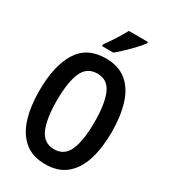

<svg xmlns="http://www.w3.org/2000/svg" viewBox="-227 -1043 1016 1157"><g transform="rotate(30 281.5 -464.0)"><path d="M281 10Q193 10 137.5 -36Q82 -82 56 -164.5Q30 -247 30 -358Q30 -530 90.5 -628Q151 -726 282 -726Q370 -726 425.5 -680.5Q481 -635 507 -552Q533 -469 533 -358Q533 -247 507 -164.5Q481 -82 425.5 -36Q370 10 281 10ZM283 -95Q354 -95 383.5 -163Q413 -231 413 -358Q413 -486 383.5 -553.5Q354 -621 283 -621Q210 -621 180.5 -553Q151 -485 151 -358Q151 -231 181 -163Q211 -95 283 -95ZM223 -790Q248 -824 273.5 -864Q299 -904 317 -938H450V-928Q436 -909 410 -881Q384 -853 354.5 -825Q325 -797 302 -778H223Z"/></g></svg>

Font: Noto Sans Mono SemiCondensed SemiBold
Style: Regular
Weight: 600
Width: 4
Designer: Monotype Design Team
Foundry: Monotype Imaging Inc.
Version: Version 2.014; ttfautohint (v1.8.4.7-5d5b)